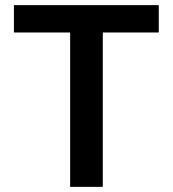

<svg xmlns="http://www.w3.org/2000/svg" viewBox="-20 -727 672 747"><path d="M34.2 -707H597.7V-600.6H379.9V0H252.9V-600.6H34.2Z"/></svg>

Font: Pretendard JP SemiBold
Style: Regular
Weight: 600
Designer: Base glyphs from Inter by Rasmus Andersson; Hangeul glyphs from Noto Sans CJK(Source Han Sans) by Jang Soo-young and Kan
Foundry: Kil Hyung-jin
Version: Version 1.309